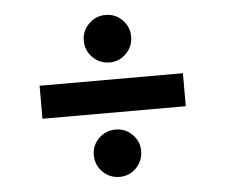

<svg xmlns="http://www.w3.org/2000/svg" viewBox="-44 -615 765 651"><g transform="rotate(-5 338.0 -289.5)"><path d="M582 -345.7V-233.4H94.2V-345.7ZM337.9 -14.2Q304.2 -14.2 280.5 -37.8Q256.8 -61.5 256.8 -95.7Q256.8 -128.4 280.5 -151.9Q304.2 -175.3 337.9 -175.3Q371.1 -175.3 394.5 -151.9Q418 -128.4 418 -95.7Q418 -61.5 394.5 -37.8Q371.1 -14.2 337.9 -14.2ZM337.9 -403.8Q304.2 -403.8 280.5 -427.5Q256.8 -451.2 256.8 -484.9Q256.8 -518.1 280.5 -541.7Q304.2 -565.4 337.9 -565.4Q371.1 -565.4 394.5 -541.7Q418 -518.1 418 -484.9Q418 -451.2 394.5 -427.5Q371.1 -403.8 337.9 -403.8Z"/></g></svg>

Font: Inter
Style: 650
Weight: 650
Designer: Rasmus Andersson
Foundry: rsms
Version: Version 4.001;git-66647c0bb